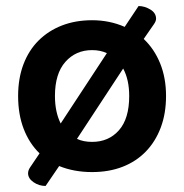

<svg xmlns="http://www.w3.org/2000/svg" viewBox="-20 -555 610 636"><path d="M530 -237Q530 -179 512.5 -132.5Q495 -86 463 -53Q431 -20 386 -2.5Q341 15 285 15Q225 15 176 -5L131 61Q109 61 91 48.5Q73 36 73 19Q73 9 80 -1L111 -47Q77 -80 58.5 -128Q40 -176 40 -237Q40 -295 57.5 -341.5Q75 -388 107.5 -420.5Q140 -453 185 -470.5Q230 -488 285 -488Q343 -488 393 -466L439 -535Q459 -535 478 -523.5Q497 -512 497 -493Q497 -485 490 -475L456 -426Q491 -393 510.5 -345Q530 -297 530 -237ZM408 -237Q408 -291 388 -328L235 -95Q256 -85 285 -85Q340 -85 374 -123.5Q408 -162 408 -237ZM285 -389Q231 -389 196.5 -350Q162 -311 162 -237Q162 -184 181 -146L334 -379Q323 -384 311 -386.5Q299 -389 285 -389Z"/></svg>

Font: Baloo Bhaina 2 SemiBold
Style: Regular
Weight: 600
Designer: Yesha Goshar, Manish Minz, Shuchita Grover and Ek Type
Foundry: Ek Type
Version: Version 1.640;hotconv 1.0.111;makeotfexe 2.5.65597; ttfautoh